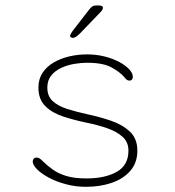

<svg xmlns="http://www.w3.org/2000/svg" viewBox="-20 -692 659 722"><path d="M303.5 10.5Q264 10.5 227.8 0.8Q191.5 -9 163.5 -24Q135.5 -39 119.2 -55.5Q103 -72 103 -85Q103 -91 106.8 -95.2Q110.5 -99.5 117 -99.5Q124.5 -99.5 130 -95.5Q135.5 -91.5 144.5 -82.5Q160 -67.5 179.8 -53.5Q199.5 -39.5 229.5 -30.2Q259.5 -21 305 -21Q375 -21 419 -45.8Q463 -70.5 463 -125.5Q463 -158 440.5 -178Q418 -198 381.2 -210.5Q344.5 -223 301.5 -231.5Q258.5 -240.5 217.8 -253.8Q177 -267 150.8 -292.5Q124.5 -318 124.5 -362.5Q124.5 -395 140.2 -418.5Q156 -442 182.2 -457.2Q208.5 -472.5 241 -480Q273.5 -487.5 307 -487.5Q342.5 -487.5 373.8 -479.5Q405 -471.5 428.8 -458.8Q452.5 -446 466 -431.2Q479.5 -416.5 479.5 -403Q479.5 -397 476.2 -393Q473 -389 467 -389Q460.5 -389 456.5 -392.2Q452.5 -395.5 445.5 -404Q432 -420 400.2 -438Q368.5 -456 307 -456Q285.5 -456 259.8 -451.8Q234 -447.5 210.8 -437Q187.5 -426.5 172.8 -408.2Q158 -390 158 -362.5Q158 -330.5 178 -312Q198 -293.5 232.2 -282.5Q266.5 -271.5 310 -262Q355 -252.5 398 -237.8Q441 -223 468.8 -196.8Q496.5 -170.5 496.5 -125.5Q496.5 -80 470.2 -49.8Q444 -19.5 400.2 -4.5Q356.5 10.5 303.5 10.5ZM253.5 -549.5Q251.5 -549.5 247.5 -551.2Q243.5 -553 243.5 -557Q243.5 -563 258 -582L314.5 -655Q321.5 -664 327.2 -667.8Q333 -671.5 344 -671.5H352Q358 -671.5 362.5 -669.5Q367 -667.5 367 -663Q367 -655.5 358 -646.5L281.5 -567Q273.5 -559 266.5 -554.2Q259.5 -549.5 253.5 -549.5Z"/></svg>

Font: Sono ExtraLight
Style: Regular
Weight: 200
Designer: Tyler Finck
Foundry: Tyler Finck
Version: Version 2.112